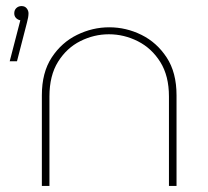

<svg xmlns="http://www.w3.org/2000/svg" viewBox="-20 -613 687 633"><path d="M118 0V-299Q118 -374 150.5 -423.5Q183 -473 234 -498Q285 -523 340 -523Q396 -523 446.5 -498Q497 -473 529.5 -423.5Q562 -374 562 -299V0H537V-295Q537 -363 508.5 -408.5Q480 -454 434.5 -477Q389 -500 339 -500Q290 -500 245 -477.5Q200 -455 171.5 -409.5Q143 -364 143 -295V0ZM12 -411 47 -546Q38 -548 32.5 -554Q27 -560 27 -569Q27 -580 34 -586.5Q41 -593 51 -593Q62 -593 68 -585.5Q74 -578 74 -569Q74 -557 69 -539L36 -411Z"/></svg>

Font: MuseoModerno Thin Thin
Style: Regular
Weight: 250
Version: Version 1.003